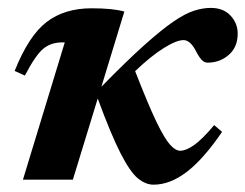

<svg xmlns="http://www.w3.org/2000/svg" viewBox="-20 -466 636 498"><path d="M302.5 -436 243 -241Q308 -307.5 353.2 -348Q398.5 -388.5 429.5 -409.8Q460.5 -431 483.2 -438.2Q506 -445.5 526.5 -445.5Q559.5 -445.5 578 -425.5Q596.5 -405.5 596.5 -379Q596.5 -343.5 573.2 -323.5Q550 -303.5 518.5 -303.5Q510.5 -303.5 504 -309.8Q497.5 -316 489 -332Q474 -362 456 -362Q438 -362 405 -341.5Q372 -321 330.5 -281.5Q364 -195.5 385.2 -151.2Q406.5 -107 420.8 -91Q435 -75 447.5 -75Q462.5 -75 483.5 -89.8Q504.5 -104.5 535.5 -141.5L556 -124Q508 -53.5 464.5 -20.2Q421 13 378.5 13Q357.5 13 337.5 -3.5Q317.5 -20 292.8 -68.2Q268 -116.5 233.5 -210.5L169 0H39.5L148 -356H140.5Q112.5 -356 92.5 -339.8Q72.5 -323.5 44.5 -270L18 -282Q54.5 -373.5 101 -409Q147.5 -444.5 217.5 -444.5Q273 -444.5 302.5 -436Z"/></svg>

Font: Newsreader 16pt
Style: Bold Italic
Weight: 700
Italic angle: -17°
Designer: Hugues Gentile
Foundry: Production Type
Version: Version 1.003; ttfautohint (v1.8.3)